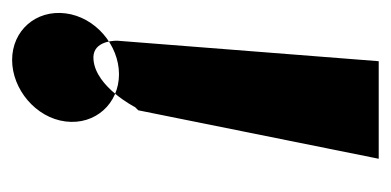

<svg xmlns="http://www.w3.org/2000/svg" viewBox="-180 -450 630 309"><g transform="rotate(-90 134.5 -295.0)"><path d="M193 -590C240 -590 274 -552 268 -504C262 -456 217 -418 170 -418C123 -418 88 -456 94 -504C100 -552 146 -590 193 -590ZM191 0 224 -421C224 -432 221 -462 193 -459C149 -455 117 -392 117 -392L112 -387L34 0Z"/></g></svg>

Font: Charger
Style: HemiRT
Weight: 900
Designer: Jasper
Foundry: Cannot Into Space Fonts
Version: Version 0.99